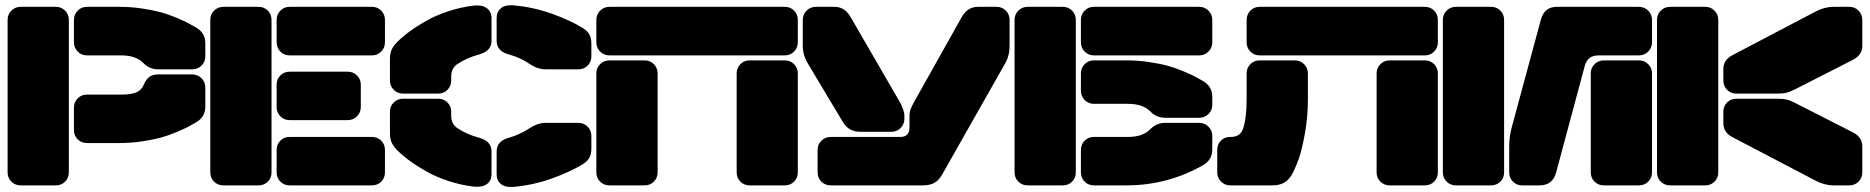

<svg xmlns="http://www.w3.org/2000/svg" viewBox="-20 -727 7333 753"><path d="M199.2 0H61Q39.6 0 24.7 -14.6Q9.8 -29.3 9.8 -50.8V-648.9Q9.8 -670.4 24.7 -685.3Q39.6 -700.2 61 -700.2H199.2Q220.7 -700.2 235.4 -685.3Q250 -670.4 250 -648.9V-50.8Q250 -29.3 235.4 -14.6Q220.7 0 199.2 0ZM454.1 -509.8H320.8Q299.3 -509.8 284.7 -524.7Q270 -539.6 270 -561V-648.9Q270 -670.4 284.7 -685.3Q299.3 -700.2 320.8 -700.2H449.2Q494.1 -700.2 537.6 -693.6Q581.1 -687 609.9 -679.2Q638.7 -671.4 670.7 -658Q702.6 -644.5 715.6 -637.7Q728.5 -630.9 749 -619.1Q785.2 -598.1 785.2 -557.1V-505.9Q785.2 -484.4 770.3 -469.7Q755.4 -455.1 733.9 -455.1H600.1Q566.9 -455.1 543 -479Q514.2 -509.8 454.1 -509.8ZM320.8 -356H454.1Q497.1 -356 516.6 -365.5Q536.1 -375 543.9 -395Q553.2 -416.5 566.2 -425.8Q579.1 -435.1 600.1 -435.1H733.9Q755.4 -435.1 770.3 -420.2Q785.2 -405.3 785.2 -383.8V-309.1Q785.2 -268.1 749 -247.1Q728.5 -235.4 715.6 -228.5Q702.6 -221.7 670.7 -208.3Q638.7 -194.8 609.9 -187Q581.1 -179.2 537.6 -172.6Q494.1 -166 449.2 -166H320.8Q299.3 -166 284.7 -180.7Q270 -195.3 270 -216.8V-305.2Q270 -326.7 284.7 -341.3Q299.3 -356 320.8 -356Z M994.1 0H856Q834.5 0 819.6 -14.6Q804.7 -29.3 804.7 -50.8V-648.9Q804.7 -670.4 819.6 -685.3Q834.5 -700.2 856 -700.2H994.1Q1015.6 -700.2 1030.3 -685.3Q1044.9 -670.4 1044.9 -648.9V-50.8Q1044.9 -29.3 1030.3 -14.6Q1015.6 0 994.1 0ZM1439 -509.8H1115.7Q1094.2 -509.8 1079.6 -524.7Q1064.9 -539.6 1064.9 -561V-648.9Q1064.9 -670.4 1079.6 -685.3Q1094.2 -700.2 1115.7 -700.2H1439Q1460.4 -700.2 1475.1 -685.3Q1489.7 -670.4 1489.7 -648.9V-561Q1489.7 -539.6 1475.1 -524.7Q1460.4 -509.8 1439 -509.8ZM1343.8 -255.9H1115.7Q1094.2 -255.9 1079.6 -270.8Q1064.9 -285.6 1064.9 -307.1V-395Q1064.9 -416.5 1079.6 -431.2Q1094.2 -445.8 1115.7 -445.8H1343.8Q1365.2 -445.8 1380.1 -431.2Q1395 -416.5 1395 -395V-307.1Q1395 -285.6 1380.1 -270.8Q1365.2 -255.9 1343.8 -255.9ZM1439 0H1115.7Q1094.2 0 1079.6 -14.6Q1064.9 -29.3 1064.9 -50.8V-139.2Q1064.9 -160.6 1079.6 -175.3Q1094.2 -189.9 1115.7 -189.9H1439Q1460.4 -189.9 1475.1 -175.3Q1489.7 -160.6 1489.7 -139.2V-50.8Q1489.7 -29.3 1475.1 -14.6Q1460.4 0 1439 0Z M1976.6 -513.2Q1927.7 -525.9 1927.7 -566.9V-655.8Q1927.7 -681.2 1945.1 -695.1Q1962.4 -709 1994.6 -706.1Q2070.8 -699.2 2142.6 -673.8Q2214.4 -648.4 2265.6 -617.2Q2283.2 -606.4 2291.3 -592Q2299.3 -577.6 2299.3 -555.2V-505.9Q2299.3 -484.4 2284.7 -469.7Q2270 -455.1 2248.5 -455.1H2118.7Q2089.4 -455.1 2060.5 -474.1Q2021.5 -501 1976.6 -513.2ZM1749.5 -425.8V-411.1Q1749.5 -389.6 1734.9 -374.8Q1720.2 -359.9 1698.7 -359.9H1560.5Q1539.1 -359.9 1524.2 -374.8Q1509.3 -389.6 1509.3 -411.1V-495.1Q1509.3 -516.6 1515.4 -530.8Q1521.5 -544.9 1535.6 -560.1Q1556.2 -581.1 1584.7 -602.3Q1613.3 -623.5 1651.6 -645.3Q1689.9 -667 1739 -683.1Q1788.1 -699.2 1838.4 -705.1Q1871.1 -708.5 1889.4 -694.8Q1907.7 -681.2 1907.7 -655.8V-566.9Q1907.7 -526.4 1858.4 -513.2Q1809.1 -500 1771.5 -474.1Q1749.5 -458 1749.5 -425.8ZM1749.5 -289.1V-273.9Q1749.5 -242.2 1771.5 -226.1Q1809.1 -200.2 1858.4 -187Q1907.7 -173.8 1907.7 -132.8V-43.9Q1907.7 -18.6 1889.6 -5.1Q1871.6 8.3 1838.4 4.9Q1788.1 -1 1739 -17.1Q1689.9 -33.2 1651.6 -54.9Q1613.3 -76.7 1584.7 -97.9Q1556.2 -119.1 1535.6 -140.1Q1521.5 -155.3 1515.4 -169.4Q1509.3 -183.6 1509.3 -205.1V-289.1Q1509.3 -310.5 1524.2 -325.2Q1539.1 -339.8 1560.5 -339.8H1698.7Q1720.2 -339.8 1734.9 -325.2Q1749.5 -310.5 1749.5 -289.1ZM1976.6 -187Q2017.1 -198.2 2060.5 -226.1Q2089.4 -245.1 2118.7 -245.1H2248.5Q2270 -245.1 2284.7 -230.2Q2299.3 -215.3 2299.3 -193.8V-145Q2299.3 -122.6 2291.3 -108.2Q2283.2 -93.8 2265.6 -83Q2214.4 -51.8 2142.6 -26.4Q2070.8 -1 1994.6 5.9Q1962.4 8.8 1945.1 -4.9Q1927.7 -18.6 1927.7 -43.9V-132.8Q1927.7 -174.3 1976.6 -187Z M3058.1 -509.8H2370.1Q2348.6 -509.8 2333.7 -524.7Q2318.8 -539.6 2318.8 -561V-648.9Q2318.8 -670.4 2333.7 -685.3Q2348.6 -700.2 2370.1 -700.2H3058.1Q3079.6 -700.2 3094.2 -685.3Q3108.9 -670.4 3108.9 -648.9V-561Q3108.9 -539.6 3094.2 -524.7Q3079.6 -509.8 3058.1 -509.8ZM2508.3 0H2370.1Q2348.6 0 2333.7 -14.6Q2318.8 -29.3 2318.8 -50.8V-439Q2318.8 -460.4 2333.7 -475.3Q2348.6 -490.2 2370.1 -490.2H2508.3Q2529.8 -490.2 2544.4 -475.3Q2559.1 -460.4 2559.1 -439V-50.8Q2559.1 -29.3 2544.4 -14.6Q2529.8 0 2508.3 0ZM3058.1 0H2919.9Q2898.4 0 2883.8 -14.6Q2869.1 -29.3 2869.1 -50.8V-439Q2869.1 -460.4 2883.8 -475.3Q2898.4 -490.2 2919.9 -490.2H3058.1Q3079.6 -490.2 3094.2 -475.3Q3108.9 -460.4 3108.9 -439V-50.8Q3108.9 -29.3 3094.2 -14.6Q3079.6 0 3058.1 0Z M3475.6 -210H3357.4Q3330.6 -210 3314 -219.5Q3297.4 -229 3284.7 -250L3149.4 -476.1Q3128.4 -510.3 3128.4 -546.9V-648.9Q3128.4 -670.4 3143.3 -685.3Q3158.2 -700.2 3179.7 -700.2H3252.4Q3293 -700.2 3315.4 -661.1L3504.9 -334Q3526.9 -295.9 3526.9 -272.9V-261.2Q3526.9 -239.7 3512 -224.9Q3497.1 -210 3475.6 -210ZM3921.9 -478 3675.8 -43.9Q3662.6 -20 3644.8 -10Q3627 0 3599.6 0H3237.8Q3216.3 0 3201.4 -14.6Q3186.5 -29.3 3186.5 -50.8V-139.2Q3186.5 -160.6 3201.4 -175.3Q3216.3 -189.9 3237.8 -189.9H3511.7Q3528.3 -189.9 3537.6 -199.2Q3546.9 -208.5 3546.9 -225.1V-271Q3546.9 -286.1 3551.5 -299.1Q3556.2 -312 3568.8 -334L3752.4 -661.1Q3774.9 -700.2 3815.4 -700.2H3888.7Q3910.2 -700.2 3924.8 -685.3Q3939.5 -670.4 3939.5 -648.9V-547.9Q3939.5 -508.3 3921.9 -478Z M4199.2 -648.9V-50.8Q4199.2 -29.3 4184.6 -14.6Q4169.9 0 4148.4 0H4010.3Q3988.8 0 3973.9 -14.6Q3959 -29.3 3959 -50.8V-648.9Q3959 -670.4 3973.9 -685.3Q3988.8 -700.2 4010.3 -700.2H4148.4Q4169.9 -700.2 4184.6 -685.3Q4199.2 -670.4 4199.2 -648.9ZM4734.4 -648.9V-561Q4734.4 -539.6 4719.5 -524.7Q4704.6 -509.8 4683.1 -509.8H4270Q4248.5 -509.8 4233.9 -524.7Q4219.2 -539.6 4219.2 -561V-648.9Q4219.2 -670.4 4233.9 -685.3Q4248.5 -700.2 4270 -700.2H4683.1Q4704.6 -700.2 4719.5 -685.3Q4734.4 -670.4 4734.4 -648.9ZM4403.3 -319.8H4270Q4248.5 -319.8 4233.9 -334.7Q4219.2 -349.6 4219.2 -371.1V-439Q4219.2 -460.4 4233.9 -475.3Q4248.5 -490.2 4270 -490.2H4398.4Q4443.4 -490.2 4486.8 -483.6Q4530.3 -477.1 4559.1 -469.2Q4587.9 -461.4 4619.9 -448Q4651.9 -434.6 4664.8 -427.7Q4677.7 -420.9 4698.2 -409.2Q4734.4 -388.2 4734.4 -347.2V-315.9Q4734.4 -294.4 4719.5 -279.8Q4704.6 -265.1 4683.1 -265.1H4549.3Q4516.1 -265.1 4492.2 -289.1Q4463.4 -319.8 4403.3 -319.8ZM4270 -189.9H4403.3Q4462.9 -189.9 4492.2 -221.2Q4516.1 -245.1 4549.3 -245.1H4683.1Q4704.6 -245.1 4719.5 -230.2Q4734.4 -215.3 4734.4 -193.8V-141.1Q4734.4 -100.1 4698.2 -79.1Q4558.6 0 4398.4 0H4270Q4248.5 0 4233.9 -14.6Q4219.2 -29.3 4219.2 -50.8V-139.2Q4219.2 -160.6 4233.9 -175.3Q4248.5 -189.9 4270 -189.9Z M5568.4 -509.8H4919.9Q4898.4 -509.8 4883.8 -524.7Q4869.1 -539.6 4869.1 -561V-648.9Q4869.1 -670.4 4883.8 -685.3Q4898.4 -700.2 4919.9 -700.2H5568.4Q5589.8 -700.2 5604.5 -685.3Q5619.1 -670.4 5619.1 -648.9V-561Q5619.1 -539.6 5604.5 -524.7Q5589.8 -509.8 5568.4 -509.8ZM5051.3 -50.8Q5037.6 -23.9 5018.6 -12Q4999.5 0 4970.2 0H4805.2Q4783.7 0 4768.8 -14.6Q4753.9 -29.3 4753.9 -50.8V-139.2Q4753.9 -161.1 4768.1 -175.5Q4782.2 -189.9 4804.2 -189.9H4807.1Q4845.7 -189.9 4856 -225.1Q4869.1 -265.6 4869.1 -336.9V-439Q4869.1 -460.4 4883.8 -475.3Q4898.4 -490.2 4919.9 -490.2H5058.1Q5079.6 -490.2 5094.5 -475.3Q5109.4 -460.4 5109.4 -439V-336.9Q5109.4 -268.6 5097.7 -203.9Q5085.9 -139.2 5074.5 -106.7Q5063 -74.2 5051.3 -50.8ZM5568.4 0H5430.2Q5408.7 0 5393.8 -14.6Q5378.9 -29.3 5378.9 -50.8V-439Q5378.9 -460.4 5393.8 -475.3Q5408.7 -490.2 5430.2 -490.2H5568.4Q5589.8 -490.2 5604.5 -475.3Q5619.1 -460.4 5619.1 -439V-50.8Q5619.1 -29.3 5604.5 -14.6Q5589.8 0 5568.4 0Z M5828.1 0H5689.9Q5668.5 0 5653.6 -14.6Q5638.7 -29.3 5638.7 -50.8V-648.9Q5638.7 -670.4 5653.6 -685.3Q5668.5 -700.2 5689.9 -700.2H5828.1Q5849.6 -700.2 5864.3 -685.3Q5878.9 -670.4 5878.9 -648.9V-50.8Q5878.9 -29.3 5864.3 -14.6Q5849.6 0 5828.1 0ZM6085.9 -700.2H6407.7Q6429.2 -700.2 6444.1 -685.3Q6459 -670.4 6459 -648.9V-561Q6459 -539.6 6444.1 -524.7Q6429.2 -509.8 6407.7 -509.8H6251Q6227.1 -509.8 6213.9 -499.3Q6200.7 -488.8 6194.8 -466.8L6083 -50.8Q6069.3 0 6018.1 0H5949.7Q5928.2 0 5913.6 -14.6Q5898.9 -29.3 5898.9 -50.8V-152.8Q5898.9 -191.9 5909.7 -231L6022.9 -648.9Q6036.1 -700.2 6085.9 -700.2ZM6218.8 -50.8V-439Q6218.8 -460.4 6233.6 -475.3Q6248.5 -490.2 6270 -490.2H6407.7Q6429.2 -490.2 6444.1 -475.3Q6459 -460.4 6459 -439V-50.8Q6459 -29.3 6444.1 -14.6Q6429.2 0 6407.7 0H6270Q6248.5 0 6233.6 -14.6Q6218.8 -29.3 6218.8 -50.8Z M6718.8 -648.9V-50.8Q6718.8 -29.3 6704.1 -14.6Q6689.5 0 6668 0H6529.8Q6508.3 0 6493.4 -14.6Q6478.5 -29.3 6478.5 -50.8V-648.9Q6478.5 -670.4 6493.4 -685.3Q6508.3 -700.2 6529.8 -700.2H6668Q6689.5 -700.2 6704.1 -685.3Q6718.8 -670.4 6718.8 -648.9ZM6738.8 -411.1V-456.1Q6738.8 -491.7 6772.9 -509.8L7099.6 -681.2Q7135.3 -700.2 7170.9 -700.2H7232.9Q7254.4 -700.2 7269 -685.3Q7283.7 -670.4 7283.7 -648.9V-546.9Q7283.7 -511.2 7246.6 -492.2L7020.5 -377Q7001.5 -367.2 6987.1 -363.5Q6972.7 -359.9 6950.7 -359.9H6789.6Q6768.1 -359.9 6753.4 -374.8Q6738.8 -389.6 6738.8 -411.1ZM6738.8 -244.1V-289.1Q6738.8 -310.5 6753.4 -325.2Q6768.1 -339.8 6789.6 -339.8H6950.7Q6973.1 -339.8 6987.5 -336.4Q7002 -333 7020.5 -323.2L7246.6 -208Q7283.7 -189 7283.7 -152.8V-50.8Q7283.7 -29.3 7269 -14.6Q7254.4 0 7232.9 0H7170.9Q7135.3 0 7099.6 -19L6772.9 -189.9Q6738.8 -208 6738.8 -244.1Z"/></svg>

Font: Nastup Soft
Style: Regular
Weight: 400
Designer: Maksym Kobuzan
Foundry: Zakznak
Version: Version 1.020;hotconv 1.0.109;makeotfexe 2.5.65596